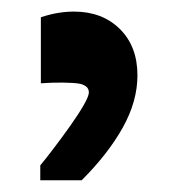

<svg xmlns="http://www.w3.org/2000/svg" viewBox="-20 -198 299 328"><path d="M49.8 -168.5Q78.6 -178.2 106.4 -178.2Q154.8 -178.2 184.8 -148.4Q214.8 -118.7 214.8 -69.3Q214.8 -24.9 189.7 20Q164.6 64.9 119.6 109.9H48.8V84.5Q58.6 72.8 72.5 54.4Q86.4 36.1 100.1 16.8Q113.8 -2.4 122.8 -18.1Q131.8 -33.7 131.8 -40Q131.8 -46.9 126.7 -50.5Q121.6 -54.2 114.7 -55.2Q106 -56.6 87.2 -56.9Q68.4 -57.1 49.8 -55.7Z"/></svg>

Font: Markazi Text
Style: Bold
Weight: 700
Designer: Borna Izadpanah (Arabic designer), Fiona Ross (Arabic design director) and Florian Runge (Latin designer)
Foundry: Borna Izadpanah and Florian Runge
Version: Version 1.001; ttfautohint (v1.8.3)